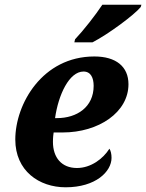

<svg xmlns="http://www.w3.org/2000/svg" viewBox="-20 -786 621 816"><path d="M296 -606H373C441 -641 551 -723 578 -756L581 -766H415C386 -722 335 -657 299 -619ZM259 10C387 10 454 -57 454 -115C454 -131 451 -145 445 -154C418 -111 366 -72 307 -72C242 -72 205 -116 205 -183C205 -203 207 -216 208 -223H246C400 -223 526 -309 526 -428C526 -503 473 -546 381 -546C160 -546 45 -344 45 -193C45 -60 146 10 259 10ZM214 -284C228 -383 274 -482 335 -482C366 -482 378 -455 378 -421C378 -331 307 -284 222 -284Z"/></svg>

Font: Noto Serif SemiCondensed Extra
Style: Italic
Weight: 800
Width: 4
Italic angle: -12°
Designer: Monotype Design Team
Foundry: Monotype Imaging Inc.
Version: Version 1.901